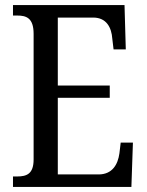

<svg xmlns="http://www.w3.org/2000/svg" viewBox="-20 -734 576 754"><path d="M31 0H496L502 -174H454L449 -132C443 -88 421 -49 367 -49H207V-350H411V-398H207V-665H346C398 -665 418 -626 421 -582L426 -540H474L469 -714H31V-673H47C83 -673 112 -664 112 -601V-108C112 -51 85 -41 47 -41H31Z"/></svg>

Font: Noto Serif Devanagari Condensed
Style: Regular
Weight: 400
Width: 3
Designer: Universal Thirst, Indian Type Foundry and the Monotype Design Team
Foundry: Monotype Imaging Inc.
Version: Version 2.004